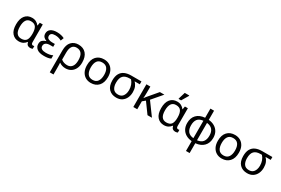

<svg xmlns="http://www.w3.org/2000/svg" viewBox="119 -2231 5744 3926"><g transform="rotate(30 2991.5 -268.0)"><path d="M273 10Q177 10 116 -59.5Q55 -129 55 -266Q55 -402 114.5 -474Q174 -546 277 -546Q333 -546 375 -523Q417 -500 443 -463H447L460 -536H530V-118Q530 -87 542 -74.5Q554 -62 571 -62Q579 -62 588 -64Q597 -66 601 -67V-3Q594 1 578 5.5Q562 10 545 10Q508 10 483.5 -8Q459 -26 448 -72H441Q416 -36 374.5 -13Q333 10 273 10ZM291 -63Q374 -63 408.5 -110.5Q443 -158 443 -261V-267Q443 -367 409.5 -420Q376 -473 290 -473Q217 -473 181.5 -419.5Q146 -366 146 -265Q146 -63 291 -63Z M871 10Q755 10 701.5 -34.5Q648 -79 648 -146Q648 -206 681.5 -235Q715 -264 761 -277V-282Q718 -296 692 -325.5Q666 -355 666 -403Q666 -471 718 -508.5Q770 -546 864 -546Q920 -546 965.5 -534.5Q1011 -523 1040 -507L1012 -434Q980 -452 943.5 -462.5Q907 -473 864 -473Q804 -473 778.5 -452.5Q753 -432 753 -397Q753 -351 789.5 -332.5Q826 -314 874 -314H943V-246H874Q808 -246 773.5 -221.5Q739 -197 739 -151Q739 -108 773.5 -86.5Q808 -65 871 -65Q923 -65 961.5 -73Q1000 -81 1031 -97V-19Q1000 -3 959 3.5Q918 10 871 10Z M1143 240V-275Q1143 -412 1206.5 -479Q1270 -546 1371 -546Q1488 -546 1553 -472Q1618 -398 1618 -263Q1618 -178 1587 -116.5Q1556 -55 1501.5 -22.5Q1447 10 1377 10Q1337 10 1299 -1.5Q1261 -13 1232 -35H1227Q1229 -19 1230 17Q1231 53 1231 98V240ZM1376 -63Q1448 -63 1487.5 -114.5Q1527 -166 1527 -263Q1527 -370 1486.5 -421Q1446 -472 1369 -472Q1232 -472 1232 -274V-112Q1261 -87 1298.5 -75Q1336 -63 1376 -63Z M2224 -269Q2224 -136 2156.5 -63Q2089 10 1974 10Q1903 10 1847.5 -22.5Q1792 -55 1760 -117.5Q1728 -180 1728 -269Q1728 -402 1795 -474Q1862 -546 1977 -546Q2050 -546 2105.5 -513.5Q2161 -481 2192.5 -419.5Q2224 -358 2224 -269ZM1819 -269Q1819 -174 1856.5 -118.5Q1894 -63 1976 -63Q2057 -63 2095 -118.5Q2133 -174 2133 -269Q2133 -364 2095 -418Q2057 -472 1975 -472Q1893 -472 1856 -418Q1819 -364 1819 -269Z M2574 10Q2465 10 2399 -58Q2333 -126 2333 -256Q2333 -357 2368 -418.5Q2403 -480 2467 -508Q2531 -536 2618 -536H2860V-468H2738Q2776 -431 2797 -379.5Q2818 -328 2818 -256Q2818 -184 2790.5 -123.5Q2763 -63 2709 -26.5Q2655 10 2574 10ZM2576 -63Q2630 -63 2664 -89Q2698 -115 2714 -158.5Q2730 -202 2730 -254Q2730 -382 2653 -468H2618Q2520 -468 2471 -418.5Q2422 -369 2422 -256Q2422 -171 2458 -117Q2494 -63 2576 -63Z M3401 -536 3198 -299 3417 0H3312L3136 -242L3070 -188V0H2977V-536H3070V-397Q3070 -357 3068 -319Q3066 -281 3064 -261H3066Q3075 -274 3085.5 -287.5Q3096 -301 3105 -312L3295 -536Z M3699 10Q3603 10 3542 -59.5Q3481 -129 3481 -266Q3481 -402 3540.5 -474Q3600 -546 3703 -546Q3759 -546 3801 -523Q3843 -500 3869 -463H3873L3886 -536H3956V-118Q3956 -87 3968 -74.5Q3980 -62 3997 -62Q4005 -62 4014 -64Q4023 -66 4027 -67V-3Q4020 1 4004 5.5Q3988 10 3971 10Q3934 10 3909.5 -8Q3885 -26 3874 -72H3867Q3842 -36 3800.5 -13Q3759 10 3699 10ZM3717 -63Q3800 -63 3834.5 -110.5Q3869 -158 3869 -261V-267Q3869 -367 3835.5 -420Q3802 -473 3716 -473Q3643 -473 3607.5 -419.5Q3572 -366 3572 -265Q3572 -63 3717 -63ZM3696 -606V-618L3744 -776H3850V-766L3755 -606Z M4359 240V8Q4280 1 4220 -33.5Q4160 -68 4127 -127.5Q4094 -187 4094 -268Q4094 -390 4163 -462Q4232 -534 4359 -544V-760H4445V-544Q4525 -537 4584.5 -502Q4644 -467 4677 -408Q4710 -349 4710 -268Q4710 -147 4639.5 -75Q4569 -3 4445 8V240ZM4359 -62V-473Q4267 -464 4226.5 -412Q4186 -360 4186 -268Q4186 -176 4227 -123.5Q4268 -71 4359 -62ZM4445 -62Q4535 -72 4577 -124.5Q4619 -177 4619 -268Q4619 -453 4445 -472Z M5315 -269Q5315 -136 5247.5 -63Q5180 10 5065 10Q4994 10 4938.5 -22.5Q4883 -55 4851 -117.5Q4819 -180 4819 -269Q4819 -402 4886 -474Q4953 -546 5068 -546Q5141 -546 5196.5 -513.5Q5252 -481 5283.5 -419.5Q5315 -358 5315 -269ZM4910 -269Q4910 -174 4947.5 -118.5Q4985 -63 5067 -63Q5148 -63 5186 -118.5Q5224 -174 5224 -269Q5224 -364 5186 -418Q5148 -472 5066 -472Q4984 -472 4947 -418Q4910 -364 4910 -269Z M5665 10Q5556 10 5490 -58Q5424 -126 5424 -256Q5424 -357 5459 -418.5Q5494 -480 5558 -508Q5622 -536 5709 -536H5951V-468H5829Q5867 -431 5888 -379.5Q5909 -328 5909 -256Q5909 -184 5881.5 -123.5Q5854 -63 5800 -26.5Q5746 10 5665 10ZM5667 -63Q5721 -63 5755 -89Q5789 -115 5805 -158.5Q5821 -202 5821 -254Q5821 -382 5744 -468H5709Q5611 -468 5562 -418.5Q5513 -369 5513 -256Q5513 -171 5549 -117Q5585 -63 5667 -63Z"/></g></svg>

Font: Go Noto Kurrent-Regular
Style: Regular
Weight: 400
Designer: Monotype Design Team
Foundry: Monotype Imaging Inc.
Version: Version 2.012; ttfautohint (v1.8.4.7-5d5b)